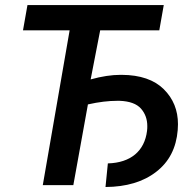

<svg xmlns="http://www.w3.org/2000/svg" viewBox="-20 -731 771 758"><path d="M626.5 -710.9H88.4L70.8 -611.3H254.9L148.9 0H269.5L327.1 -318.8C370.6 -328.6 409.2 -333 442.9 -333C445.8 -333 449.2 -333 452.1 -333C491.7 -331.5 519.5 -321.3 536.6 -302.2C553.2 -283.2 561.5 -260.3 561.5 -233.4C561.5 -227.5 561.5 -221.2 560.5 -214.4C550.8 -134.8 496.1 -88.4 405.8 -85.9L396.5 7.3C479 6.8 545.9 -13.2 596.7 -52.7C647.5 -91.8 675.8 -146.5 681.6 -217.3C682.1 -225.1 682.6 -232.9 682.6 -240.7C682.6 -295.4 664.1 -341.8 626.5 -378.9C588.9 -416 533.7 -435.1 460.9 -435.5C459 -435.5 457.5 -435.5 455.6 -435.5C420.9 -435.5 381.3 -429.7 337.9 -417.5L375.5 -611.3H608.9Z"/></svg>

Font: Roboto Medium
Style: Italic
Weight: 500
Italic angle: -12°
Designer: Google
Version: Version 2.137; 2017